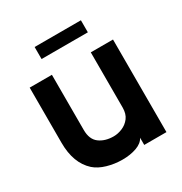

<svg xmlns="http://www.w3.org/2000/svg" viewBox="-157 -771 853 898"><g transform="rotate(-30 270.0 -322.0)"><path d="M490 0H370V-39Q358 -15 324.5 -3Q291 9 248.5 9Q206 9 166.5 -2.5Q127 -14 102 -36Q40 -92 40 -202V-500H160V-202Q160 -151 190.5 -128.5Q221 -106 267 -106Q290 -106 314 -116Q338 -126 354 -147Q370 -168 370 -202V-500H490ZM405 -588H155V-653H405Z"/></g></svg>

Font: Kulim Park
Style: Bold
Weight: 700
Designer: Noponies / Dale Sattler
Foundry: Noponies
Version: Version 1.000; ttfautohint (v1.8.3)